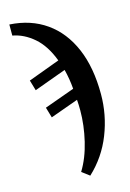

<svg xmlns="http://www.w3.org/2000/svg" viewBox="-120 -605 612 904"><g transform="rotate(-15 186.0 -153.0)"><path d="M167 212Q202 155 220 79Q238 3 238 -69Q238 -83 237.5 -95.5Q237 -108 236 -121L100 -72L85 -123L232 -176Q228 -226 216 -272L60 -215L45 -266L199 -323Q170 -400 122.5 -441Q75 -482 20 -492V-546Q123 -540 197.5 -487.5Q272 -435 312 -341.5Q352 -248 352 -118Q352 -17 315 77Q278 171 204 240Z"/></g></svg>

Font: Noto Serif Condensed SemiBold
Style: Regular
Weight: 600
Width: 3
Designer: Monotype Design Team
Foundry: Monotype Imaging Inc.
Version: Version 2.013